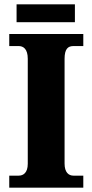

<svg xmlns="http://www.w3.org/2000/svg" viewBox="-20 -872 429 892"><path d="M57 -769H328V-852H57ZM23 0H367V-56H321C299 -56 280 -71 280 -112V-599C280 -645 296 -658 321 -658H367V-714H23V-658H67C88 -658 109 -645 109 -599V-111C109 -69 88 -56 67 -56H23Z"/></svg>

Font: Noto Serif Tamil SemiCondensed ExtraBold
Style: Regular
Weight: 800
Width: 4
Designer: Indian Type Foundry, Tom Grace, and the Monotype Design Team
Foundry: Monotype Imaging Inc.
Version: Version 2.004